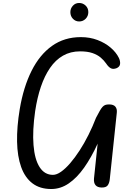

<svg xmlns="http://www.w3.org/2000/svg" viewBox="-20 -1258 922 1288"><path d="M324 10Q247.5 10 197.2 -28.5Q147 -67 121.8 -138Q96.5 -209 94.5 -307.5Q92.5 -406 112.5 -526.5Q137.5 -674.5 191.8 -782.8Q246 -891 328.8 -950Q411.5 -1009 522.5 -1009Q583 -1009 634.2 -989.5Q685.5 -970 722.5 -938.2Q759.5 -906.5 778 -868.5Q787.5 -847.5 785.5 -829Q783.5 -810.5 763 -801Q739.5 -791.5 723.2 -800.2Q707 -809 692 -832Q677.5 -853 655.5 -871.8Q633.5 -890.5 600.2 -902Q567 -913.5 517 -913.5Q453 -913.5 402.8 -884.8Q352.5 -856 315.8 -802.5Q279 -749 254.2 -675.8Q229.5 -602.5 216 -513.5Q197 -381 204.8 -284.8Q212.5 -188.5 245.8 -136.8Q279 -85 335 -85Q360 -85 389.5 -105.8Q419 -126.5 450.8 -163.2Q482.5 -200 514 -248.5Q545.5 -297 573.5 -353Q601.5 -409 624 -467.5Q639 -496 649 -513.8Q659 -531.5 667.8 -541Q676.5 -550.5 686.5 -554Q696.5 -557.5 711.5 -557.5Q742 -557.5 754.2 -542.2Q766.5 -527 763.5 -501.5L716.5 -56.5Q714 -31 703 -15.2Q692 0.5 662 0Q633.5 -0.5 620.8 -16Q608 -31.5 610.5 -60.5L635 -294.5Q593 -202.5 544.8 -134Q496.5 -65.5 441.5 -27.8Q386.5 10 324 10ZM511 -1114Q486.5 -1114 469.2 -1132Q452 -1150 452 -1176.5Q452 -1201 468.8 -1219.5Q485.5 -1238 511 -1238Q536 -1238 554.2 -1220.8Q572.5 -1203.5 572.5 -1176.5Q572.5 -1150.5 554.8 -1132.2Q537 -1114 511 -1114Z"/></svg>

Font: Edu SA Hand Medium
Style: Regular
Weight: 500
Designer: Tina and Corey Anderson, Eben Sorkin, Mirko Velimirovic
Foundry: Google for Education
Version: Version 2.000